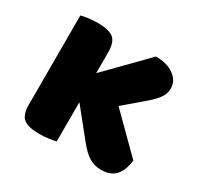

<svg xmlns="http://www.w3.org/2000/svg" viewBox="-116 -625 786 767"><g transform="rotate(30 277.5 -242.0)"><path d="M224 -316 398 -493Q450 -493 481.5 -470Q513 -447 513 -412Q513 -397 508 -384.5Q503 -372 492.5 -359Q482 -346 465.5 -331.5Q449 -317 427 -298L367 -247L527 -88Q522 -41 499.5 -16Q477 9 434 9Q402 9 377 -6.5Q352 -22 323 -59L224 -182V-1Q213 2 192.5 5Q172 8 148 8Q98 8 76 -8.5Q54 -25 54 -72V-484Q65 -487 85.5 -490Q106 -493 130 -493Q180 -493 202 -476.5Q224 -460 224 -413Z"/></g></svg>

Font: Baloo Tammudu 2 ExtraBold
Style: Regular
Weight: 800
Designer: Maithili Shingre, Omkar Shende and Ek Type
Foundry: Ek Type
Version: Version 1.640;hotconv 1.0.111;makeotfexe 2.5.65597; ttfautoh